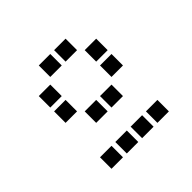

<svg xmlns="http://www.w3.org/2000/svg" viewBox="-144 -844 887 887"><g transform="rotate(-45 300.0 -400.5)"><path d="M213.5 -687.5Q212.5 -687.5 212.5 -687.5Q212.5 -687.5 212.5 -686.5V-613.5Q212.5 -612.5 212.5 -612.5Q212.5 -612.5 213.5 -612.5H286.5Q287.5 -612.5 287.5 -612.5Q287.5 -612.5 287.5 -613.5V-686.5Q287.5 -687.5 287.5 -687.5Q287.5 -687.5 286.5 -687.5ZM313.5 -687.5Q312.5 -687.5 312.5 -687.5Q312.5 -687.5 312.5 -686.5V-613.5Q312.5 -612.5 312.5 -612.5Q312.5 -612.5 313.5 -612.5H386.5Q387.5 -612.5 387.5 -612.5Q387.5 -612.5 387.5 -613.5V-686.5Q387.5 -687.5 387.5 -687.5Q387.5 -687.5 386.5 -687.5ZM113.5 -587.5Q112.5 -587.5 112.5 -587.5Q112.5 -587.5 112.5 -586.5V-513.5Q112.5 -512.5 112.5 -512.5Q112.5 -512.5 113.5 -512.5H186.5Q187.5 -512.5 187.5 -512.5Q187.5 -512.5 187.5 -513.5V-586.5Q187.5 -587.5 187.5 -587.5Q187.5 -587.5 186.5 -587.5ZM413.5 -587.5Q412.5 -587.5 412.5 -587.5Q412.5 -587.5 412.5 -586.5V-513.5Q412.5 -512.5 412.5 -512.5Q412.5 -512.5 413.5 -512.5H486.5Q487.5 -512.5 487.5 -512.5Q487.5 -512.5 487.5 -513.5V-586.5Q487.5 -587.5 487.5 -587.5Q487.5 -587.5 486.5 -587.5ZM113.5 -487.5Q112.5 -487.5 112.5 -487.5Q112.5 -487.5 112.5 -486.5V-413.5Q112.5 -412.5 112.5 -412.5Q112.5 -412.5 113.5 -412.5H186.5Q187.5 -412.5 187.5 -412.5Q187.5 -412.5 187.5 -413.5V-486.5Q187.5 -487.5 187.5 -487.5Q187.5 -487.5 186.5 -487.5ZM413.5 -487.5Q412.5 -487.5 412.5 -487.5Q412.5 -487.5 412.5 -486.5V-413.5Q412.5 -412.5 412.5 -412.5Q412.5 -412.5 413.5 -412.5H486.5Q487.5 -412.5 487.5 -412.5Q487.5 -412.5 487.5 -413.5V-486.5Q487.5 -487.5 487.5 -487.5Q487.5 -487.5 486.5 -487.5ZM213.5 -387.5Q212.5 -387.5 212.5 -387.5Q212.5 -387.5 212.5 -386.5V-313.5Q212.5 -312.5 212.5 -312.5Q212.5 -312.5 213.5 -312.5H286.5Q287.5 -312.5 287.5 -312.5Q287.5 -312.5 287.5 -313.5V-386.5Q287.5 -387.5 287.5 -387.5Q287.5 -387.5 286.5 -387.5ZM313.5 -387.5Q312.5 -387.5 312.5 -387.5Q312.5 -387.5 312.5 -386.5V-313.5Q312.5 -312.5 312.5 -312.5Q312.5 -312.5 313.5 -312.5H386.5Q387.5 -312.5 387.5 -312.5Q387.5 -312.5 387.5 -313.5V-386.5Q387.5 -387.5 387.5 -387.5Q387.5 -387.5 386.5 -387.5ZM113.5 -187.5Q112.5 -187.5 112.5 -187.5Q112.5 -187.5 112.5 -186.5V-113.5Q112.5 -112.5 112.5 -112.5Q112.5 -112.5 113.5 -112.5H186.5Q187.5 -112.5 187.5 -112.5Q187.5 -112.5 187.5 -113.5V-186.5Q187.5 -187.5 187.5 -187.5Q187.5 -187.5 186.5 -187.5ZM213.5 -187.5Q212.5 -187.5 212.5 -187.5Q212.5 -187.5 212.5 -186.5V-113.5Q212.5 -112.5 212.5 -112.5Q212.5 -112.5 213.5 -112.5H286.5Q287.5 -112.5 287.5 -112.5Q287.5 -112.5 287.5 -113.5V-186.5Q287.5 -187.5 287.5 -187.5Q287.5 -187.5 286.5 -187.5ZM313.5 -187.5Q312.5 -187.5 312.5 -187.5Q312.5 -187.5 312.5 -186.5V-113.5Q312.5 -112.5 312.5 -112.5Q312.5 -112.5 313.5 -112.5H386.5Q387.5 -112.5 387.5 -112.5Q387.5 -112.5 387.5 -113.5V-186.5Q387.5 -187.5 387.5 -187.5Q387.5 -187.5 386.5 -187.5ZM413.5 -187.5Q412.5 -187.5 412.5 -187.5Q412.5 -187.5 412.5 -186.5V-113.5Q412.5 -112.5 412.5 -112.5Q412.5 -112.5 413.5 -112.5H486.5Q487.5 -112.5 487.5 -112.5Q487.5 -112.5 487.5 -113.5V-186.5Q487.5 -187.5 487.5 -187.5Q487.5 -187.5 486.5 -187.5Z"/></g></svg>

Font: Doto Black
Style: Regular
Weight: 900
Monospace: yes
Version: Version 1.000